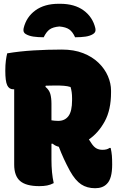

<svg xmlns="http://www.w3.org/2000/svg" viewBox="-20 -975 640 1015"><path d="M211 -778Q180 -778 156.5 -781.5Q133 -785 116 -795Q100 -804 105 -826Q119 -885 167 -920Q215 -955 290 -955H298Q374 -955 422 -920Q470 -885 484 -826Q489 -805 472 -795Q456 -785 432.5 -781.5Q409 -778 377 -778Q364 -807 346 -819.5Q328 -832 294 -835Q260 -832 242.5 -819.5Q225 -807 211 -778ZM264 -7Q247 2 229 5.5Q211 9 188 9Q118 9 86.5 -18Q55 -45 55 -105V-503Q52 -503 50 -503Q28 -503 18 -524.5Q8 -546 8 -601Q8 -632 11 -654.5Q14 -677 18 -693Q83 -704 157.5 -708.5Q232 -713 307 -713Q371 -713 419.5 -694Q468 -675 501 -643Q534 -611 550.5 -572.5Q567 -534 567 -496V-486Q567 -394 533.5 -333Q500 -272 450 -238Q456 -228 463 -218Q476 -198 490 -190.5Q504 -183 522 -183Q546 -183 559 -193H565Q570 -171 571.5 -152Q573 -133 573 -105Q573 -30 545 -3Q523 20 483 20Q440 20 409 -0.5Q378 -21 350 -71Q332 -104 317.5 -135.5Q303 -167 291 -199Q271 -204 259 -215H252V-132Q252 -60 264 -7ZM252 -427V-339Q270 -336 288 -336Q323 -336 342 -361.5Q361 -387 361 -445V-456Q361 -473 359 -487.5Q357 -502 353 -515Q337 -520 318 -521.5Q299 -523 274 -523Q248 -523 222 -522L220 -516Q240 -500 246 -478.5Q252 -457 252 -427Z"/></svg>

Font: Recursive Sn Csl St Blk
Style: Regular
Weight: 900
Version: Version 1.079;hotconv 1.0.112;makeotfexe 2.5.65598; ttfautoh